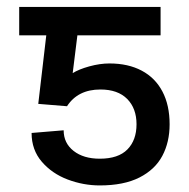

<svg xmlns="http://www.w3.org/2000/svg" viewBox="-20 -534 552 561"><path d="M91.8 -230.5 115.2 -430.7H36.1V-513.7H449.2V-430.7H206.1L192.4 -320.3Q210 -331.5 241 -340.1Q272 -348.6 299.8 -348.6Q354.5 -348.6 394 -327.6Q433.6 -306.6 454.6 -266.6Q475.6 -226.6 475.6 -170.9Q475.6 -118.7 454.3 -78.6Q433.1 -38.6 387.5 -15.4Q341.8 7.8 271.5 7.8Q223.6 7.8 177.7 -9.5Q131.8 -26.9 102.1 -61.5Q72.3 -96.2 72.3 -145.5L166 -153.3Q166 -115.7 195.1 -93Q224.1 -70.3 271.5 -70.3Q325.7 -70.3 352.3 -97.4Q378.9 -124.5 378.9 -170.9Q378.9 -217.3 351.6 -244.9Q324.2 -272.5 273.4 -272.5Q207.5 -272.5 175.8 -223.6Z"/></svg>

Font: Pretendard
Style: Regular
Weight: 400
Designer: Base glyphs from Inter by Rasmus Andersson; Hangeul glyphs from Noto Sans CJK(Source Han Sans) by Jang Soo-young and Kan
Foundry: Kil Hyung-jin
Version: Version 1.309